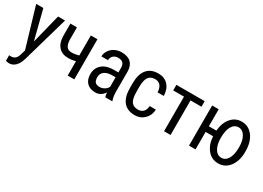

<svg xmlns="http://www.w3.org/2000/svg" viewBox="-16 -1257 3001 2189"><g transform="rotate(30 1484.0 -162.5)"><path d="M209 -143.6 111.3 -528.3H17.1L172.4 -4.4L155.3 54.7C146.5 84 135 104.6 120.8 116.5C106.7 128.3 87.1 134.3 62 134.3L43 132.3V205.6C61.2 210.8 76.2 213.4 87.9 213.4C118.2 213.4 145.2 201.6 168.9 178C192.7 154.4 211.1 120 224.1 74.7L397 -528.3H305.2Z M823.7 0V-528.3H736.8V-264.6C704.6 -254.9 672.2 -250 639.6 -250C584.3 -250 555.7 -288.7 553.7 -366.2V-528.8H467.3V-368.7C468.3 -306.8 483.7 -259.2 513.7 -225.8C543.6 -192.5 585.6 -175.8 639.6 -175.8C672.9 -175.8 705.2 -180.3 736.8 -189.5V0Z M1232.4 0H1322.3V-7.8C1311.5 -37.8 1306 -73.1 1305.7 -113.8V-380.4C1305 -431.8 1290.6 -470.9 1262.5 -497.8C1234.3 -524.7 1193.2 -538.1 1139.2 -538.1C1106 -538.1 1075.8 -531.1 1048.8 -517.1C1021.8 -503.1 1000.3 -483.8 984.4 -459.2C968.4 -434.7 960.4 -408.9 960.4 -381.8H1046.9C1046.9 -405.6 1055 -425.2 1071.3 -440.7C1087.6 -456.1 1108.7 -463.9 1134.8 -463.9C1163.4 -463.9 1184.7 -457.2 1198.7 -443.8C1212.7 -430.5 1219.7 -408 1219.7 -376.5V-320.3H1156.2C1092.8 -319.7 1042.8 -303.5 1006.3 -272C969.9 -240.4 951.7 -197.8 951.7 -144C951.7 -95.2 965.1 -57.4 991.9 -30.5C1018.8 -3.7 1056.2 9.8 1104 9.8C1151.5 9.8 1190.6 -12.7 1221.2 -57.6C1223.5 -30.6 1227.2 -11.4 1232.4 0ZM1117.2 -68.8C1088.5 -68.8 1068.2 -75.6 1056.2 -89.1C1044.1 -102.6 1038.1 -124.3 1038.1 -154.3C1038.1 -186.2 1050 -211 1073.7 -228.8C1097.5 -246.5 1129.9 -255.7 1170.9 -256.3H1219.7V-130.4C1210.9 -112.8 1196.9 -98.1 1177.7 -86.4C1158.5 -74.7 1138.3 -68.8 1117.2 -68.8Z M1623 -64C1583.3 -64 1554.3 -76.8 1535.9 -102.5C1517.5 -128.3 1508.3 -172.2 1508.3 -234.4V-301.8C1509 -359.4 1518.6 -400.8 1537.1 -426C1555.7 -451.3 1584.1 -463.9 1622.6 -463.9C1652.2 -463.9 1675.4 -454.1 1692.1 -434.6C1708.9 -415 1718.3 -385.7 1720.2 -346.7H1801.8C1799.8 -405.9 1783 -452.6 1751.2 -486.8C1719.5 -521 1676.6 -538.1 1622.6 -538.1C1557.1 -538.1 1507.3 -517.3 1473.1 -475.8C1439 -434.3 1421.9 -373.7 1421.9 -293.9V-235.8C1421.9 -154.5 1439 -93.2 1473.4 -52C1507.7 -10.8 1557.6 9.8 1623 9.8C1672.2 9.8 1713.8 -6.9 1747.8 -40.3C1781.8 -73.6 1799.8 -115.7 1801.8 -166.5H1720.2C1718.6 -133.6 1709.1 -108.3 1691.9 -90.6C1674.6 -72.8 1651.7 -64 1623 -64Z M2235.4 -455.1V-528.3H1863.3V-455.1H2005.4V0H2091.3V-455.1Z M2419.9 -304.2V-528.3H2334V0H2419.9V-230H2518.1C2522.6 -159 2543.1 -101.3 2579.6 -56.9C2616 -12.5 2663.2 9.8 2721.2 9.8C2782.1 9.8 2831.2 -15.1 2868.7 -64.9C2906.1 -114.7 2924.8 -179.2 2924.8 -258.3L2924.3 -288.1C2921.1 -362.6 2900.9 -422.9 2863.8 -469C2826.7 -515.1 2778.8 -538.1 2720.2 -538.1C2665.2 -538.1 2619.4 -517 2582.8 -474.9C2546.1 -432.7 2524.7 -375.8 2518.6 -304.2ZM2603.5 -258.3C2603.5 -325 2614.2 -376 2635.5 -411.1C2656.8 -446.3 2685.1 -463.9 2720.2 -463.9C2755.7 -463.9 2784.2 -446.3 2805.7 -411.1C2827.1 -376 2837.9 -328.6 2837.9 -269C2837.9 -202.6 2827.3 -151.9 2806.2 -116.7C2785 -81.5 2756.7 -64 2721.2 -64C2685.1 -64 2656.4 -81.6 2635.3 -116.9C2614.1 -152.3 2603.5 -199.4 2603.5 -258.3Z"/></g></svg>

Font: Roboto Condensed
Style: Regular
Weight: 400
Designer: Google
Version: Version 2.134; 2016